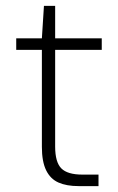

<svg xmlns="http://www.w3.org/2000/svg" viewBox="-20 -631 401 651"><path d="M246 0Q206 0 178.5 -12Q151 -24 136.5 -53.5Q122 -83 122 -133V-462H35V-501H122L129 -611H167V-501H325V-462H167V-134Q167 -81 188 -60Q209 -39 259 -39H314V0Z"/></svg>

Font: DM Sans 17pt ExtraLight
Style: Regular
Weight: 250
Version: Version 4.004;gftools[0.9.30]